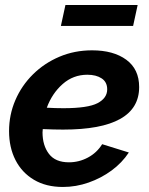

<svg xmlns="http://www.w3.org/2000/svg" viewBox="-20 -733 591 763"><path d="M230 10Q163 10 115 -18.5Q67 -47 41.5 -97Q16 -147 16 -212Q16 -277 41 -335Q66 -393 111 -437.5Q156 -482 216 -507.5Q276 -533 346 -533Q431 -533 482 -495.5Q533 -458 533 -387Q533 -218 231 -218Q213 -218 192.5 -218.5Q172 -219 150 -220Q149 -214 149 -207Q149 -155 174.5 -121.5Q200 -88 254 -88Q294 -88 329.5 -107Q365 -126 386 -160L492 -127Q465 -86 423.5 -55.5Q382 -25 332 -7.5Q282 10 230 10ZM327 -436Q271 -436 229 -399Q187 -362 166 -305Q183 -304 199.5 -303.5Q216 -303 232 -303Q329 -303 367.5 -323Q406 -343 406 -378Q406 -407 384 -421.5Q362 -436 327 -436ZM222 -630 240 -713H527L509 -630Z"/></svg>

Font: Raleway
Style: Bold Italic
Weight: 700
Italic angle: -12°
Designer: Matt McInerney, Pablo Impallari, Rodrigo Fuenzalida
Foundry: Matt McInerney, Pablo Impallari, Rodrigo Fuenzalida
Version: Version 4.101;RELEASE